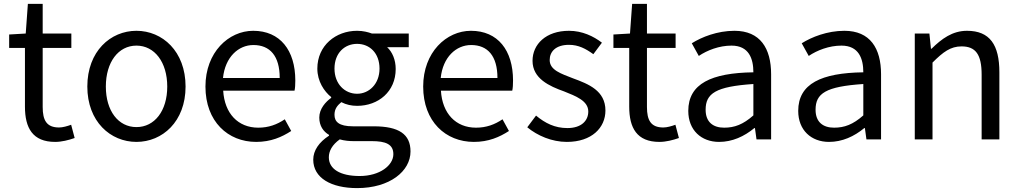

<svg xmlns="http://www.w3.org/2000/svg" viewBox="-20 -715 5232 985"><path d="M263 13C296 13 332 4 363 -7L345 -75C326 -68 302 -61 283 -61C219 -61 199 -98 199 -166V-469H346V-543H199V-695H123L112 -543L27 -538V-469H108V-168C108 -59 147 13 263 13Z M680 13C813 13 932 -91 932 -271C932 -452 813 -557 680 -557C547 -557 428 -452 428 -271C428 -91 547 13 680 13ZM680 -63C587 -63 523 -146 523 -271C523 -396 587 -481 680 -481C773 -481 838 -396 838 -271C838 -146 773 -63 680 -63Z M1294 13C1370 13 1426 -12 1474 -43L1441 -103C1401 -76 1358 -60 1305 -60C1201 -60 1132 -133 1125 -250H1491C1494 -263 1495 -282 1495 -302C1495 -457 1417 -557 1279 -557C1153 -557 1034 -447 1034 -271C1034 -91 1150 13 1294 13ZM1124 -315C1135 -422 1203 -484 1280 -484C1365 -484 1415 -428 1415 -315Z M1812 250C1980 250 2086 163 2086 62C2086 -27 2026 -67 1897 -67H1791C1718 -67 1696 -91 1696 -126C1696 -157 1711 -174 1731 -191C1756 -178 1783 -172 1812 -172C1921 -172 2010 -245 2010 -361C2010 -408 1993 -448 1966 -473H2077V-543H1888C1869 -550 1843 -557 1812 -557C1703 -557 1608 -482 1608 -363C1608 -298 1643 -246 1679 -217V-213C1651 -193 1618 -157 1618 -112C1618 -69 1639 -40 1668 -23V-19C1617 14 1587 57 1587 104C1587 198 1679 250 1812 250ZM1812 -234C1749 -234 1696 -284 1696 -363C1696 -443 1748 -490 1812 -490C1876 -490 1927 -443 1927 -363C1927 -284 1873 -234 1812 -234ZM1825 188C1725 188 1667 152 1667 92C1667 60 1684 28 1723 0C1747 7 1773 9 1793 9H1887C1959 9 1998 25 1998 76C1998 133 1929 188 1825 188Z M2411 13C2487 13 2543 -12 2591 -43L2558 -103C2518 -76 2475 -60 2422 -60C2318 -60 2249 -133 2242 -250H2608C2611 -263 2612 -282 2612 -302C2612 -457 2534 -557 2396 -557C2270 -557 2151 -447 2151 -271C2151 -91 2267 13 2411 13ZM2241 -315C2252 -422 2320 -484 2397 -484C2482 -484 2532 -428 2532 -315Z M2888 13C3016 13 3086 -60 3086 -148C3086 -250 2999 -284 2920 -313C2859 -337 2800 -355 2800 -407C2800 -450 2831 -485 2899 -485C2948 -485 2985 -465 3024 -437L3068 -496C3025 -529 2967 -557 2899 -557C2781 -557 2712 -488 2712 -403C2712 -312 2798 -273 2874 -246C2934 -222 2998 -198 2998 -143C2998 -96 2963 -58 2891 -58C2826 -58 2777 -83 2730 -122L2685 -62C2737 -19 2811 13 2888 13Z M3363 13C3396 13 3432 4 3463 -7L3445 -75C3426 -68 3402 -61 3383 -61C3319 -61 3299 -98 3299 -166V-469H3446V-543H3299V-695H3223L3212 -543L3127 -538V-469H3208V-168C3208 -59 3247 13 3363 13Z M3669 13C3737 13 3798 -15 3850 -58H3853L3861 0H3936V-334C3936 -467 3880 -557 3748 -557C3660 -557 3580 -525 3529 -493L3565 -428C3608 -457 3669 -481 3733 -481C3822 -481 3845 -414 3845 -344C3630 -341 3511 -286 3511 -146C3511 -47 3578 13 3669 13ZM3695 -60C3639 -60 3600 -88 3600 -152C3600 -236 3652 -271 3845 -284V-123C3792 -76 3748 -60 3695 -60Z M4233 13C4301 13 4362 -15 4414 -58H4417L4425 0H4500V-334C4500 -467 4444 -557 4312 -557C4224 -557 4144 -525 4093 -493L4129 -428C4172 -457 4233 -481 4297 -481C4386 -481 4409 -414 4409 -344C4194 -341 4075 -286 4075 -146C4075 -47 4142 13 4233 13ZM4259 -60C4203 -60 4164 -88 4164 -152C4164 -236 4216 -271 4409 -284V-123C4356 -76 4312 -60 4259 -60Z M4673 0H4764V-394C4819 -449 4857 -477 4913 -477C4985 -477 5016 -436 5016 -332V0H5107V-344C5107 -485 5058 -557 4941 -557C4866 -557 4811 -516 4759 -465H4756L4748 -543H4673Z"/></svg>

Font: Spoqa Han Sans Neo Regular
Style: Regular
Weight: 400
Designer: [Spoqa Han Sans Neo] Dong-huui Kim  Younghwa Kang  Yujin Lee  [Noto Sans] Ryoko NISHIZUKA  (kana & ideographs); Paul D. 
Foundry: Spoqa (http://www.spoqa-han-sans.com)
Version: Version 1.000